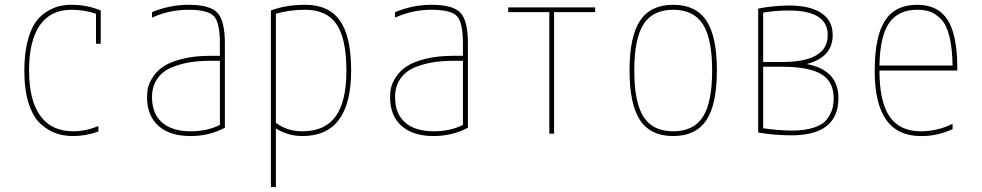

<svg xmlns="http://www.w3.org/2000/svg" viewBox="-20 -550 4040 790"><path d="M375 -493.2Q328.1 -509.8 273.4 -509.8Q188.5 -509.8 144 -446.3Q99.6 -382.8 99.6 -259.8Q99.6 -136.7 146 -73.2Q192.4 -9.8 281.2 -9.8Q332 -9.8 384.8 -31.2V-8.8Q333 9.8 281.2 9.8Q243.2 9.8 210.4 -1.5Q177.7 -12.7 147 -40.5Q116.2 -68.4 98.1 -124Q80.1 -179.7 80.1 -259.8Q80.1 -324.2 91.8 -373.5Q103.5 -422.9 122.1 -452.1Q140.6 -481.4 167.5 -499Q194.3 -516.6 219.2 -523.4Q244.1 -530.3 273.4 -530.3Q338.9 -530.3 394.5 -506.8V-370.1H375Z M764.6 9.8Q678.7 9.8 631.8 -32.2Q585 -74.2 585 -150.4Q585 -172.9 589.8 -192.4Q594.7 -211.9 611.3 -236.3Q627.9 -260.7 655.3 -278.3Q682.6 -295.9 731.4 -308.1Q780.3 -320.3 844.7 -320.3H884.8V-370.1Q884.8 -457 860.4 -483.4Q835.9 -509.8 754.9 -509.8Q676.8 -509.8 605.5 -477.5V-500Q678.7 -530.3 754.9 -530.3Q843.8 -530.3 874.5 -497.6Q905.3 -464.8 905.3 -370.1V-24.4Q840.8 9.8 764.6 9.8ZM884.8 -299.8H844.7Q798.8 -299.8 760.3 -293.5Q721.7 -287.1 685.1 -272Q648.4 -256.8 627 -225.6Q605.5 -194.3 605.5 -150.4Q605.5 -82 647 -45.9Q688.5 -9.8 764.6 -9.8Q833 -9.8 884.8 -36.1Z M1405.3 -259.8Q1405.3 -390.6 1364.7 -450.2Q1324.2 -509.8 1235.4 -509.8Q1168.9 -509.8 1115.2 -493.2V-44.9Q1160.2 -9.8 1224.6 -9.8Q1316.4 -9.8 1360.8 -70.8Q1405.3 -131.8 1405.3 -259.8ZM1424.8 -259.8Q1424.8 9.8 1224.6 9.8Q1165 9.8 1115.2 -21.5V219.7H1094.7V-506.8Q1156.2 -530.3 1235.4 -530.3Q1333 -530.3 1378.9 -464.8Q1424.8 -399.4 1424.8 -259.8Z M1764.6 9.8Q1678.7 9.8 1631.8 -32.2Q1585 -74.2 1585 -150.4Q1585 -172.9 1589.8 -192.4Q1594.7 -211.9 1611.3 -236.3Q1627.9 -260.7 1655.3 -278.3Q1682.6 -295.9 1731.4 -308.1Q1780.3 -320.3 1844.7 -320.3H1884.8V-370.1Q1884.8 -457 1860.4 -483.4Q1835.9 -509.8 1754.9 -509.8Q1676.8 -509.8 1605.5 -477.5V-500Q1678.7 -530.3 1754.9 -530.3Q1843.8 -530.3 1874.5 -497.6Q1905.3 -464.8 1905.3 -370.1V-24.4Q1840.8 9.8 1764.6 9.8ZM1884.8 -299.8H1844.7Q1798.8 -299.8 1760.3 -293.5Q1721.7 -287.1 1685.1 -272Q1648.4 -256.8 1627 -225.6Q1605.5 -194.3 1605.5 -150.4Q1605.5 -82 1647 -45.9Q1688.5 -9.8 1764.6 -9.8Q1833 -9.8 1884.8 -36.1Z M2240.2 -500H2071.3V-519.5H2428.7V-500H2259.8V0H2240.2Z M2886.2 -55.2Q2842.8 9.8 2750 9.8Q2657.2 9.8 2613.8 -55.2Q2570.3 -120.1 2570.3 -260.3Q2570.3 -400.4 2613.8 -465.3Q2657.2 -530.3 2750 -530.3Q2842.8 -530.3 2886.2 -465.3Q2929.7 -400.4 2929.7 -260.3Q2929.7 -120.1 2886.2 -55.2ZM2627.9 -69.3Q2666 -9.8 2750 -9.8Q2834 -9.8 2872.1 -69.3Q2910.2 -128.9 2910.2 -259.8Q2910.2 -390.6 2872.1 -450.2Q2834 -509.8 2750 -509.8Q2666 -509.8 2627.9 -450.2Q2589.8 -390.6 2589.8 -259.8Q2589.8 -128.9 2627.9 -69.3Z M3120.1 -294.9H3197.3Q3386.7 -294.9 3385.7 -406.2Q3385.7 -506.8 3225.6 -506.8Q3169.9 -506.8 3120.1 -498ZM3120.1 -275.4V-22.5Q3173.8 -13.7 3236.3 -12.7Q3291 -12.7 3328.6 -24.9Q3366.2 -37.1 3382.3 -59.1Q3398.4 -81.1 3404.3 -100.6Q3410.2 -120.1 3410.2 -146.5Q3410.2 -214.8 3358.9 -245.1Q3307.6 -275.4 3197.3 -275.4ZM3429.7 -146.5Q3429.7 6.8 3236.3 6.8Q3165 6.8 3099.6 -4.9V-514.6Q3157.2 -526.4 3225.6 -527.3Q3313.5 -527.3 3359.9 -496.1Q3406.2 -464.8 3406.2 -406.2Q3406.2 -314.5 3300.8 -287.1V-286.1Q3429.7 -261.7 3429.7 -146.5Z M3899.4 -280.3Q3898.4 -352.5 3886.2 -400.9Q3874 -449.2 3851.6 -471.7Q3829.1 -494.1 3806.6 -502Q3784.2 -509.8 3753.9 -509.8Q3675.8 -509.8 3638.2 -455.1Q3600.6 -400.4 3598.6 -280.3ZM3598.6 -259.8Q3598.6 -131.8 3640.1 -70.8Q3681.6 -9.8 3768.6 -9.8Q3838.9 -9.8 3899.4 -41V-18.6Q3835.9 10.7 3768.6 9.8Q3578.1 9.8 3579.1 -259.8Q3579.1 -399.4 3621.1 -464.8Q3663.1 -530.3 3753.9 -530.3Q3839.8 -530.3 3879.4 -467.8Q3918.9 -405.3 3918.9 -269.5V-259.8Z"/></svg>

Font: Mgen+ 1mn thin
Style: Regular
Weight: 100
Designer: [Source Han Sans]
Ryoko NISHIZUKA  (kana & ideographs); Paul D. Hunt (Latin, Greek & Cyrillic); Wenlong ZHANG  (bopomofo
Version: Version 1.059.20150602